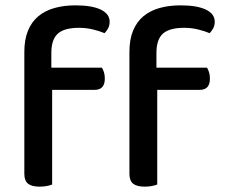

<svg xmlns="http://www.w3.org/2000/svg" viewBox="-20 -692 840 718"><path d="M172 -439H361Q365 -433 368.5 -422.5Q372 -412 372 -398Q372 -356 334 -356H175V-2Q168 1 155.5 3.5Q143 6 128 6Q99 6 85 -5Q71 -16 71 -42V-498Q71 -544 84.5 -577Q98 -610 123 -631Q148 -652 183.5 -662Q219 -672 262 -672Q324 -672 357 -656Q390 -640 390 -611Q390 -597 384.5 -586.5Q379 -576 371 -568Q352 -576 327 -582Q302 -588 276 -588Q220 -588 196 -566Q172 -544 172 -494ZM565 -439H754Q758 -433 761.5 -422.5Q765 -412 765 -398Q765 -356 727 -356H568V-2Q561 1 548.5 3.5Q536 6 521 6Q492 6 478 -5Q464 -16 464 -42V-498Q464 -544 477.5 -577Q491 -610 516 -631Q541 -652 576.5 -662Q612 -672 655 -672Q717 -672 750 -656Q783 -640 783 -611Q783 -597 777.5 -586.5Q772 -576 764 -568Q745 -576 720 -582Q695 -588 669 -588Q613 -588 589 -566Q565 -544 565 -494Z"/></svg>

Font: Baloo Chettan 2 Medium
Style: Regular
Weight: 500
Designer: Maithili Shingre, Unnati Kotecha and Ek Type
Foundry: Ek Type
Version: Version 1.640;hotconv 1.0.111;makeotfexe 2.5.65597; ttfautoh